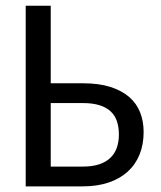

<svg xmlns="http://www.w3.org/2000/svg" viewBox="-20 -662 571 682"><path d="M160.2 -641.6V-366.2H274.4Q331.1 -366.2 371.8 -353.3Q412.6 -340.3 439 -317.4Q465.3 -294.4 477.8 -262.7Q490.2 -231 490.2 -192.9Q490.2 -148.9 475.8 -113.3Q461.4 -77.6 433.8 -52.5Q406.2 -27.3 366 -13.7Q325.7 0 274.4 0H71.3V-641.6ZM160.2 -295.9V-70.3H274.4Q308.6 -70.3 333 -78.6Q357.4 -86.9 372.8 -102.1Q388.2 -117.2 395.3 -138.2Q402.3 -159.2 402.3 -184.1Q402.3 -210.4 395.3 -231.4Q388.2 -252.4 372.8 -266.6Q357.4 -280.8 333.3 -288.3Q309.1 -295.9 274.4 -295.9Z"/></svg>

Font: Carlito
Style: Regular
Weight: 400
Designer: Lukasz Dziedzic
Foundry: tyPoland Lukasz Dziedzic
Version: Version 1.103; Beta1; all basic design good, some composites